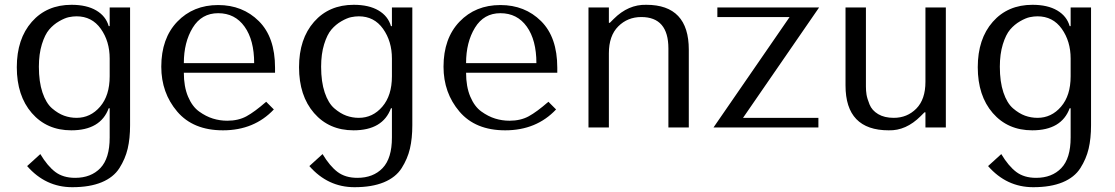

<svg xmlns="http://www.w3.org/2000/svg" viewBox="-20 -531 4646 800"><path d="M437 42V-80H433Q399 12 277 12Q175 12 112.5 -60Q50 -132 50 -251Q50 -369 112.5 -440Q175 -511 278 -511Q341 -511 381 -487.5Q421 -464 433 -422H437V-500H522V-9Q522 46 512 88.5Q502 131 477.5 169.5Q453 208 403.5 228.5Q354 249 281 249Q170 249 93 161L148 111Q178 161 210.5 185.5Q243 210 293 210Q359 210 398 169.5Q437 129 437 42ZM437 -213V-287Q437 -359 400 -411Q363 -463 299 -463Q284 -463 267 -459.5Q250 -456 226.5 -442.5Q203 -429 185 -408Q167 -387 154.5 -346.5Q142 -306 142 -253Q142 -190 157 -145.5Q172 -101 197 -79.5Q222 -58 247 -49Q272 -40 299 -40Q357 -40 397 -86.5Q437 -133 437 -213Z M1126 -228H746Q746 -170 763.5 -128.5Q781 -87 809.5 -66.5Q838 -46 867 -37Q896 -28 927 -28Q973 -28 1007 -46.5Q1041 -65 1089 -107L1121 -75Q1039 12 909 12Q785 12 718.5 -66Q652 -144 652 -253Q652 -371 718.5 -440.5Q785 -510 889 -510Q991 -510 1058.5 -443Q1126 -376 1126 -249ZM746 -268H1039Q1039 -364 999 -420Q959 -476 889 -476Q820 -476 783 -415.5Q746 -355 746 -268Z M1613 42V-80H1609Q1575 12 1453 12Q1351 12 1288.5 -60Q1226 -132 1226 -251Q1226 -369 1288.5 -440Q1351 -511 1454 -511Q1517 -511 1557 -487.5Q1597 -464 1609 -422H1613V-500H1698V-9Q1698 46 1688 88.5Q1678 131 1653.5 169.5Q1629 208 1579.5 228.5Q1530 249 1457 249Q1346 249 1269 161L1324 111Q1354 161 1386.5 185.5Q1419 210 1469 210Q1535 210 1574 169.5Q1613 129 1613 42ZM1613 -213V-287Q1613 -359 1576 -411Q1539 -463 1475 -463Q1460 -463 1443 -459.5Q1426 -456 1402.5 -442.5Q1379 -429 1361 -408Q1343 -387 1330.5 -346.5Q1318 -306 1318 -253Q1318 -190 1333 -145.5Q1348 -101 1373 -79.5Q1398 -58 1423 -49Q1448 -40 1475 -40Q1533 -40 1573 -86.5Q1613 -133 1613 -213Z M2302 -228H1922Q1922 -170 1939.5 -128.5Q1957 -87 1985.5 -66.5Q2014 -46 2043 -37Q2072 -28 2103 -28Q2149 -28 2183 -46.5Q2217 -65 2265 -107L2297 -75Q2215 12 2085 12Q1961 12 1894.5 -66Q1828 -144 1828 -253Q1828 -371 1894.5 -440.5Q1961 -510 2065 -510Q2167 -510 2234.5 -443Q2302 -376 2302 -249ZM1922 -268H2215Q2215 -364 2175 -420Q2135 -476 2065 -476Q1996 -476 1959 -415.5Q1922 -355 1922 -268Z M2850 0H2765V-329Q2765 -460 2652 -460Q2595 -460 2556 -421Q2517 -382 2517 -309V0H2432V-500H2517V-436H2521L2537 -452Q2598 -513 2673 -511Q2850 -511 2850 -324Z M2969 -500H3393L3076 -40H3390V0H2953L3270 -460H2969Z M3503 -500H3588V-170Q3588 -153 3590.5 -137Q3593 -121 3603 -96Q3613 -71 3639 -55.5Q3665 -40 3704 -40Q3760 -40 3798 -78.5Q3836 -117 3836 -190V-500H3921V0H3836V-63H3832L3816 -47Q3755 14 3683 12Q3503 12 3503 -175Z M4441 42V-80H4437Q4403 12 4281 12Q4179 12 4116.5 -60Q4054 -132 4054 -251Q4054 -369 4116.5 -440Q4179 -511 4282 -511Q4345 -511 4385 -487.5Q4425 -464 4437 -422H4441V-500H4526V-9Q4526 46 4516 88.5Q4506 131 4481.5 169.5Q4457 208 4407.5 228.5Q4358 249 4285 249Q4174 249 4097 161L4152 111Q4182 161 4214.5 185.5Q4247 210 4297 210Q4363 210 4402 169.5Q4441 129 4441 42ZM4441 -213V-287Q4441 -359 4404 -411Q4367 -463 4303 -463Q4288 -463 4271 -459.5Q4254 -456 4230.5 -442.5Q4207 -429 4189 -408Q4171 -387 4158.5 -346.5Q4146 -306 4146 -253Q4146 -190 4161 -145.5Q4176 -101 4201 -79.5Q4226 -58 4251 -49Q4276 -40 4303 -40Q4361 -40 4401 -86.5Q4441 -133 4441 -213Z"/></svg>

Font: Tenor Sans
Style: Regular
Weight: 400
Designer: Denis Masharov
Foundry: Denis Masharov
Version: Version 1.1